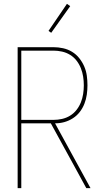

<svg xmlns="http://www.w3.org/2000/svg" viewBox="-20 -981 540 1001"><path d="M72 0V-735H259Q284 -735 309 -729.5Q334 -724 355.5 -711Q377 -698 393 -678Q409 -658 419 -635Q429 -612 432.5 -587Q436 -562 436 -536Q436 -512 432.5 -487.5Q429 -463 420 -440Q411 -417 396 -397.5Q381 -378 360 -364.5Q339 -351 315.5 -344.5Q292 -338 267 -338L452 0H430L364 -121L245 -338H91V0ZM91 -356H259Q281 -356 303.5 -361Q326 -366 345.5 -378Q365 -390 379 -408Q393 -426 401.5 -447Q410 -468 413.5 -491Q417 -514 417 -536Q417 -559 413.5 -581.5Q410 -604 401.5 -625.5Q393 -647 379 -665Q365 -683 345.5 -695Q326 -707 303.5 -712Q281 -717 259 -717H91ZM247 -810 233 -820 329 -961 346 -949Z"/></svg>

Font: Iosevka SS18 Thin
Style: Regular
Weight: 100
Monospace: yes
Designer: Belleve Invis
Foundry: Belleve Invis
Version: Version 25.1.1; ttfautohint (v1.8.4)